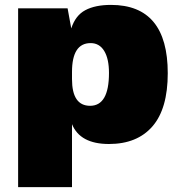

<svg xmlns="http://www.w3.org/2000/svg" viewBox="-20 -574 731 784"><path d="M274 190H54V-540H256L271 -458Q288 -511 328.5 -532.5Q369 -554 433 -554Q665 -554 665 -275Q665 -130 602.5 -58Q540 14 425 14Q307 14 274 -67ZM274 -251Q274 -142 348 -142Q425 -142 425 -276Q425 -334 405.5 -366Q386 -398 350 -398Q274 -398 274 -280Z"/></svg>

Font: Nacelle Black
Style: Regular
Weight: 900
Designer: Sora Sagano
Foundry: Sora Sagano
Version: Version 1.000;FEAKit 1.0